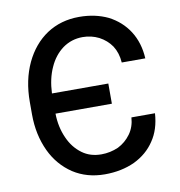

<svg xmlns="http://www.w3.org/2000/svg" viewBox="-83 -813 841 899"><g transform="rotate(-10 337.5 -363.5)"><path d="M194 -32Q128 -76 93 -150Q56 -229 56 -325V-385Q56 -488 94 -569Q132 -649 198 -693Q265 -737 352 -737Q428 -737 489 -708Q549 -677 584 -623Q620 -567 624 -492H512Q509 -538 487 -572Q465 -604 429 -623Q393 -641 352 -641Q299 -641 257 -611Q215 -580 192 -528Q168 -476 165 -406H433V-310H165Q166 -246 190 -193Q212 -143 253 -113Q291 -85 344 -85Q386 -85 425 -102Q461 -120 485 -153Q509 -186 512 -231H624Q619 -154 583 -102Q548 -49 486 -19Q423 10 344 10Q259 10 194 -32Z"/></g></svg>

Font: Sinter Medium
Style: Regular
Weight: 500
Foundry: Adobe & rsms
Version: Version 1.000